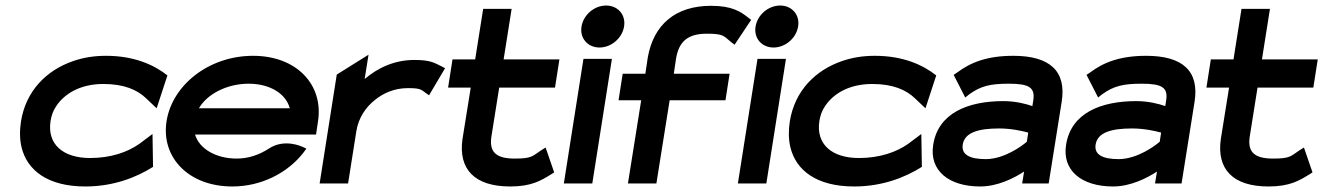

<svg xmlns="http://www.w3.org/2000/svg" viewBox="-20 -664 4790 695"><path d="M56 -225C51 -192 51 -160 58 -131C78 -48 152 11 289 11C391 11 474 -22 534 -60L532 -179L484 -143C441 -113 381 -92 306 -92C208 -92 150 -142 163 -226C166 -245 172 -263 183 -279C213 -325 271 -360 354 -360C429 -360 477 -339 509 -308L547 -272L586 -391C538 -429 466 -462 364 -462C321 -462 283 -456 245 -443C149 -410 74 -336 56 -225Z M583 -226C562 -95 662 11 821 11C926 11 1021 -38 1078 -111L1089 -126L1074 -133C1073 -133 1010 -164 953 -126C919 -104 880 -90 837 -90C761 -90 701 -126 686 -177H1124L1131 -224C1152 -356 1055 -462 896 -462C737 -462 604 -357 583 -226ZM700 -272C730 -324 802 -361 880 -361C957 -361 1015 -325 1029 -272Z M1137 0H1240L1270 -190C1278 -238 1304 -276 1337 -302C1366 -326 1407 -345 1456 -345C1501 -345 1504 -340 1519 -329L1533 -319L1591 -417L1578 -424C1553 -436 1539 -447 1480 -447C1406 -447 1346 -417 1300 -378L1314 -466L1199 -394Z M1602 -347H1684L1654 -160C1639 -52 1697 11 1827 11C1903 11 1938 -10 1975 -33L1986 -40L1955 -130L1939 -120C1906 -98 1905 -90 1843 -90C1774 -90 1750 -115 1759 -171L1787 -347H1989L2005 -449H1803L1832 -632H1729L1700 -449H1618Z M2085 -568C2078 -525 2108 -492 2150 -492C2192 -492 2232 -525 2239 -568C2246 -611 2216 -644 2174 -644C2132 -644 2092 -611 2085 -568ZM2021 0H2124L2195 -451H2092Z M2219 -301H2301L2253 0H2356L2404 -301H2606L2621 -397H2419L2427 -451C2437 -513 2469 -542 2538 -542C2600 -542 2599 -534 2626 -512L2639 -502L2699 -592L2690 -599C2661 -622 2630 -643 2554 -643C2424 -643 2346 -574 2325 -457L2316 -397H2234Z M2715 -568C2708 -525 2738 -492 2780 -492C2822 -492 2862 -525 2869 -568C2876 -611 2846 -644 2804 -644C2762 -644 2722 -611 2715 -568ZM2651 0H2754L2825 -451H2722Z M2839 -225C2834 -192 2834 -160 2841 -131C2861 -48 2935 11 3072 11C3174 11 3257 -22 3317 -60L3315 -179L3267 -143C3224 -113 3164 -92 3089 -92C2991 -92 2933 -142 2946 -226C2949 -245 2955 -263 2966 -279C2996 -325 3054 -360 3137 -360C3212 -360 3260 -339 3292 -308L3330 -272L3369 -391C3321 -429 3249 -462 3147 -462C3104 -462 3066 -456 3028 -443C2932 -410 2857 -336 2839 -225Z M3358 -140C3343 -47 3414 11 3528 11C3592 11 3652 -20 3687 -43L3680 0H3776L3823 -295C3841 -407 3780 -462 3648 -462C3553 -462 3493 -438 3444 -401L3432 -393L3474 -311L3489 -323C3531 -353 3565 -361 3632 -361C3706 -361 3728 -347 3720 -299L3717 -280C3694 -288 3656 -298 3612 -298C3484 -298 3376 -255 3358 -140ZM3465 -141C3472 -185 3523 -199 3597 -199C3640 -199 3681 -190 3702 -184L3697 -151C3681 -137 3616 -88 3548 -88C3489 -88 3459 -105 3465 -141Z M3839 -140C3824 -47 3895 11 4009 11C4073 11 4133 -20 4168 -43L4161 0H4257L4304 -295C4322 -407 4261 -462 4129 -462C4034 -462 3974 -438 3925 -401L3913 -393L3955 -311L3970 -323C4012 -353 4046 -361 4113 -361C4187 -361 4209 -347 4201 -299L4198 -280C4175 -288 4137 -298 4093 -298C3965 -298 3857 -255 3839 -140ZM3946 -141C3953 -185 4004 -199 4078 -199C4121 -199 4162 -190 4183 -184L4178 -151C4162 -137 4097 -88 4029 -88C3970 -88 3940 -105 3946 -141Z M4347 -347H4429L4399 -160C4384 -52 4442 11 4572 11C4648 11 4683 -10 4720 -33L4731 -40L4700 -130L4684 -120C4651 -98 4650 -90 4588 -90C4519 -90 4495 -115 4504 -171L4532 -347H4734L4750 -449H4548L4577 -632H4474L4445 -449H4363Z"/></svg>

Font: Charger Sport
Style: BlkExtObl
Weight: 900
Designer: Jasper
Foundry: Cannot Into Space Fonts
Version: Version 1.1